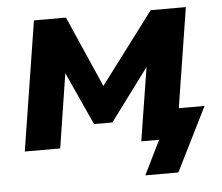

<svg xmlns="http://www.w3.org/2000/svg" viewBox="-47 -546 844 729"><g transform="rotate(-5 374.5 -181.5)"><path d="M478 130 542 0H474L492 -113H725L604 130ZM30 0 108 -493H230L349 -222L553 -493H687L609 0H474L524 -314H544L371 -81H301L195 -314H214L165 0Z"/></g></svg>

Font: Nunito Sans 11pt ExtraBold
Style: Italic
Weight: 800
Italic angle: -9°
Version: Version 3.101;gftools[0.9.27]